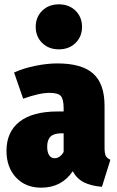

<svg xmlns="http://www.w3.org/2000/svg" viewBox="-20 -847 540 887"><path d="M490 -109 451 16Q401 12 368 -4.5Q335 -21 316 -56Q265 20 170 20Q98 20 54 -27Q10 -74 10 -150Q10 -238 70.5 -285Q131 -332 246 -332H274V-346Q274 -389 261 -403.5Q248 -418 209 -418Q162 -418 87 -391L45 -512Q89 -532 143.5 -543Q198 -554 245 -554Q358 -554 410.5 -507Q463 -460 463 -358V-165Q463 -139 468.5 -127.5Q474 -116 490 -109ZM274 -145V-231H263Q229 -231 213.5 -216Q198 -201 198 -169Q198 -144 207 -130Q216 -116 232 -116Q257 -116 274 -145ZM359 -723Q359 -678 329 -648.5Q299 -619 252 -619Q205 -619 175 -648.5Q145 -678 145 -723Q145 -768 175 -797.5Q205 -827 252 -827Q299 -827 329 -797.5Q359 -768 359 -723Z"/></svg>

Font: Fira Sans Condensed Black
Style: Regular
Weight: 900
Width: 3
Designer: Carrois Corporate & Edenspiekermann AG
Foundry: Carrois Corporate GbR & Edenspiekermann AG
Version: Version 4.203